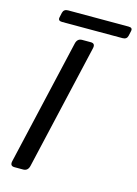

<svg xmlns="http://www.w3.org/2000/svg" viewBox="-124 -891 682 957"><g transform="rotate(15 217.5 -412.0)"><path d="M90.3 -760.7Q68.4 -760.7 72.8 -780.3L78.1 -804.7Q83 -824.2 105 -824.2H417.5Q439.5 -824.2 434.6 -804.7L429.2 -780.3Q424.8 -760.7 402.8 -760.7ZM48.8 0Q24.4 0 30.8 -26.9L179.7 -673.3Q186 -700.2 210.4 -700.2H255.4Q279.8 -700.2 273.4 -673.3L124.5 -26.9Q118.2 0 93.8 0Z"/></g></svg>

Font: Istok Web
Style: Italic
Weight: 400
Italic angle: -13°
Designer: Andrey V. Panov
Foundry: Andrey V. Panov
Version: Version 1.0.2g